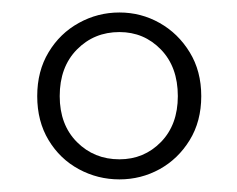

<svg xmlns="http://www.w3.org/2000/svg" viewBox="-20 -765 382 309"><path d="M172.2 -508.6Q211.8 -508.6 239 -536.4Q266.2 -564.3 266.2 -610.3Q266.2 -657.2 239 -685.3Q211.8 -713.4 172.2 -713.4Q131.5 -713.4 103.8 -685.3Q76.1 -657.2 76.1 -610.3Q76.1 -564.3 103.8 -536.4Q131.5 -508.6 172.2 -508.6ZM172.2 -476.3Q137.3 -476.3 106.9 -492.7Q76.4 -509.2 58.2 -539.5Q39.9 -569.8 39.9 -610.3Q39.9 -650.6 58.2 -680.9Q76.4 -711.3 106.9 -728.1Q137.3 -744.9 172.2 -744.9Q207 -744.9 236.8 -728.1Q266.7 -711.3 285.3 -680.9Q303.9 -650.6 303.9 -610.3Q303.9 -569.8 285.3 -539.5Q266.7 -509.2 236.8 -492.7Q207 -476.3 172.2 -476.3Z"/></svg>

Font: Noto Serif SC ExtraLight
Style: Regular
Weight: 200
Designer: Ryoko NISHIZUKA 西塚涼子 (kana & ideographs); Frank Grießhammer (Latin, Greek & Cyrillic); Wenlong ZHANG 张文龙 (bopomofo); San
Foundry: Adobe
Version: Version 2.002-H1;hotconv 1.1.0;makeotfexe 2.6.0